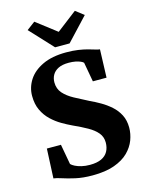

<svg xmlns="http://www.w3.org/2000/svg" viewBox="-143 -1068 892 1166"><g transform="rotate(-15 303.0 -485.0)"><path d="M291.5 11Q231 11 184.5 0.5Q138 -10 105.8 -20.8Q73.5 -31.5 56 -33L64.5 -218.5H153L176 -91.5Q184 -83 200 -74.8Q216 -66.5 239.5 -60.8Q263 -55 292.5 -55Q336.5 -55 364.8 -68.2Q393 -81.5 406.2 -105.8Q419.5 -130 419.5 -162Q419.5 -197 398.5 -222.5Q377.5 -248 339.5 -269.5Q301.5 -291 250.5 -314Q221.5 -327.5 188.5 -346.8Q155.5 -366 126.2 -393.8Q97 -421.5 78.8 -459.8Q60.5 -498 60.5 -550Q60.5 -603.5 90.2 -649.8Q120 -696 179.8 -724.2Q239.5 -752.5 328.5 -752.5Q371 -752.5 403.8 -747.5Q436.5 -742.5 461.2 -735.8Q486 -729 503.5 -723.5Q521 -718 532 -717L526 -540.5H440L418 -663Q413.5 -668.5 400.8 -674.2Q388 -680 369 -683.8Q350 -687.5 327 -687.5Q286.5 -687.5 261.5 -675Q236.5 -662.5 224.5 -641.5Q212.5 -620.5 212.5 -594.5Q212.5 -554 237 -526.2Q261.5 -498.5 302 -476.5Q342.5 -454.5 390 -430.5Q421 -416.5 454.2 -397.2Q487.5 -378 516.2 -352.5Q545 -327 562.8 -292.5Q580.5 -258 580.5 -212Q580.5 -173.5 565.8 -134.2Q551 -95 517.8 -62Q484.5 -29 428.8 -9Q373 11 291.5 11ZM272 -799.5 138 -943.5 190 -982.5 317.5 -884.5 445 -982.5 497 -942.5 363 -799.5Z"/></g></svg>

Font: Merriweather ExtraBold
Style: Regular
Weight: 800
Version: Version 2.100